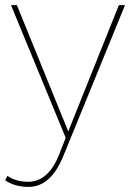

<svg xmlns="http://www.w3.org/2000/svg" viewBox="-33 -537 509 751"><path d="M214 75Q165 194 79 194Q24 194 -13 168L-4 151Q30 174 77 174Q156 174 198 68L224 2L10 -517H33L234 -23L432 -517H456Z"/></svg>

Font: Montserrat arm Thin
Style: Regular
Weight: 250
Designer: Julieta Ulanovsky
Foundry: Julieta Ulanovsky
Version: Version 6.000;PS 006.000;hotconv 1.0.88;makeotf.lib2.5.64775